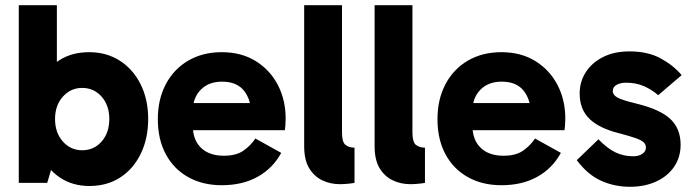

<svg xmlns="http://www.w3.org/2000/svg" viewBox="-20 -701 2655 736"><path d="M323 12Q259 12 211 -19.5Q163 -51 136.5 -108.5Q110 -166 110 -245Q110 -328 136 -385Q162 -442 209.5 -471.5Q257 -501 322 -501Q388 -501 439 -468.5Q490 -436 519 -378Q548 -320 548 -245Q548 -170 519.5 -111.5Q491 -53 440.5 -20.5Q390 12 323 12ZM52 0V-681H198V-353H189V-125H198L161 0ZM295 -125Q340 -125 369.5 -158.5Q399 -192 399 -245Q399 -297 369.5 -330.5Q340 -364 295 -364Q251 -364 221 -330.5Q191 -297 191 -245Q191 -192 221 -158.5Q251 -125 295 -125Z M830 9Q757 9 701.5 -22Q646 -53 615.5 -110Q585 -167 585 -244Q585 -320 615.5 -378Q646 -436 701.5 -468.5Q757 -501 830 -501Q905 -501 960 -467Q1015 -433 1045 -375.5Q1075 -318 1075 -246Q1075 -233 1074 -221Q1073 -209 1072 -202H699V-306H960L943 -263Q943 -318 915.5 -353Q888 -388 831 -388Q780 -388 749.5 -357Q719 -326 719 -275V-220Q719 -165 750.5 -134.5Q782 -104 838 -104Q885 -104 912.5 -123Q940 -142 959 -170L1058 -115Q1026 -56 968 -23.5Q910 9 830 9Z M1283 5Q1246 5 1215 -10Q1184 -25 1165 -56.5Q1146 -88 1146 -141V-681H1291V-193Q1291 -156 1304.5 -145.5Q1318 -135 1339 -135V0Q1329 2 1312.5 3.5Q1296 5 1283 5Z M1553 5Q1516 5 1485 -10Q1454 -25 1435 -56.5Q1416 -88 1416 -141V-681H1561V-193Q1561 -156 1574.5 -145.5Q1588 -135 1609 -135V0Q1599 2 1582.5 3.5Q1566 5 1553 5Z M1902 9Q1829 9 1773.5 -22Q1718 -53 1687.5 -110Q1657 -167 1657 -244Q1657 -320 1687.5 -378Q1718 -436 1773.5 -468.5Q1829 -501 1902 -501Q1977 -501 2032 -467Q2087 -433 2117 -375.5Q2147 -318 2147 -246Q2147 -233 2146 -221Q2145 -209 2144 -202H1771V-306H2032L2015 -263Q2015 -318 1987.5 -353Q1960 -388 1903 -388Q1852 -388 1821.5 -357Q1791 -326 1791 -275V-220Q1791 -165 1822.5 -134.5Q1854 -104 1910 -104Q1957 -104 1984.5 -123Q2012 -142 2031 -170L2130 -115Q2098 -56 2040 -23.5Q1982 9 1902 9Z M2395 15Q2336 15 2284.5 -8Q2233 -31 2191 -87L2274 -167Q2308 -132 2339 -117Q2370 -102 2407 -102Q2429 -102 2442.5 -111.5Q2456 -121 2456 -135Q2456 -147 2448 -155Q2440 -163 2418 -171Q2396 -179 2354 -190Q2277 -209 2239.5 -245.5Q2202 -282 2202 -343Q2202 -387 2225 -423.5Q2248 -460 2291 -482Q2334 -504 2393 -504Q2463 -504 2512 -477.5Q2561 -451 2593 -413L2503 -336Q2481 -356 2450 -370Q2419 -384 2380 -384Q2359 -384 2344 -376Q2329 -368 2329 -352Q2329 -337 2347 -327Q2365 -317 2419 -304Q2510 -282 2549.5 -245Q2589 -208 2589 -146Q2589 -98 2564 -61.5Q2539 -25 2495 -5Q2451 15 2395 15Z"/></svg>

Font: Gabarito
Style: Bold
Weight: 700
Designer: Leandro Assis / Alvaro Franca / Felipe Casaprima
Foundry: Naipe Foundry
Version: Version 1.000